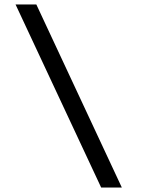

<svg xmlns="http://www.w3.org/2000/svg" viewBox="-20 -749 642 862"><path d="M526.9 92.8 143.1 -729H49.8L434.1 92.8Z"/></svg>

Font: Hack Dev
Style: Regular
Weight: 400
Designer: Christopher Simpkins
Foundry: Christopher Simpkins
Version: Version 2.0315